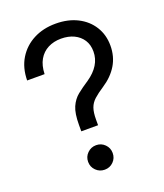

<svg xmlns="http://www.w3.org/2000/svg" viewBox="-138 -830 793 929"><g transform="rotate(-20 259.0 -365.0)"><path d="M197.3 -206.1V-238.8Q197.3 -298.3 211.4 -330.6Q225.6 -362.8 250.7 -383.1Q275.9 -403.3 309.6 -425.3Q346.7 -450.7 365.7 -481.7Q384.8 -512.7 384.8 -549.3Q384.8 -584 368.7 -608.9Q352.5 -633.8 324 -647.5Q295.4 -661.1 257.8 -661.1Q220.2 -661.1 190.4 -645.8Q160.6 -630.4 143.6 -600.8Q126.5 -571.3 125 -526.9H35.2Q36.1 -592.3 65.2 -639.4Q94.2 -686.5 144 -712.4Q193.8 -738.3 257.8 -738.3Q321.8 -738.3 369.9 -713.9Q418 -689.5 444.8 -646.5Q471.7 -603.5 471.7 -547.9Q471.7 -492.2 445.3 -448.2Q418.9 -404.3 369.6 -372.1Q337.4 -351.1 318.6 -334Q299.8 -316.9 291.7 -294.4Q283.7 -272 283.7 -234.4V-206.1ZM241.2 7.3Q214.8 7.3 196.3 -11Q177.7 -29.3 177.7 -55.7Q177.7 -82 196.3 -100.3Q214.8 -118.7 241.2 -118.7Q267.6 -118.7 285.9 -100.3Q304.2 -82 304.2 -55.7Q304.2 -29.3 285.9 -11Q267.6 7.3 241.2 7.3Z"/></g></svg>

Font: Inter 24pt
Style: Regular
Weight: 400
Designer: Rasmus Andersson
Foundry: rsms
Version: Version 4.001;git-66647c0bb